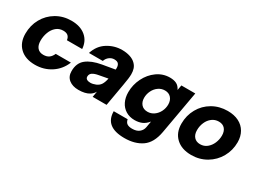

<svg xmlns="http://www.w3.org/2000/svg" viewBox="-54 -1190 2651 2008"><g transform="rotate(30 1272.0 -185.5)"><path d="M27 -221Q27 -321 72.5 -402.5Q118 -484 198.5 -531.5Q279 -579 379 -579Q486 -579 551 -525Q616 -471 622 -378H438Q433 -413 413 -429.5Q393 -446 356 -446Q307 -446 272 -416Q237 -386 219 -338Q201 -290 201 -237Q201 -182 226.5 -152Q252 -122 299 -122Q340 -122 366 -140.5Q392 -159 408 -196H591Q552 -99 467 -43.5Q382 12 275 12Q159 12 93 -50.5Q27 -113 27 -221Z M641 -123Q641 -221 704 -271Q767 -321 881 -341L1033 -367Q1034 -373 1034 -385Q1034 -416 1021 -433Q1007 -453 968 -453Q937 -453 910 -433Q883 -413 871 -378H704Q736 -478 816.5 -528.5Q897 -579 991 -579Q1043 -579 1086.5 -565Q1130 -551 1157 -523Q1180 -500 1189.5 -471Q1199 -442 1199 -405Q1199 -362 1182 -269L1135 0H967L979 -69Q961 -37 930 -18Q882 12 800 12Q729 12 685 -23Q641 -58 641 -123ZM935 -129Q970 -144 987.5 -171.5Q1005 -199 1015 -248L908 -228Q862 -220 837 -203.5Q812 -187 812 -156Q812 -135 828.5 -125Q845 -115 871 -115Q901 -115 935 -129Z M1233 20H1401Q1408 55 1429.5 69Q1451 83 1490 83Q1544 83 1574.5 58Q1605 33 1612 -5L1625 -81Q1591 -40 1553 -24Q1515 -8 1467 -8Q1406 -8 1360 -36Q1314 -64 1289.5 -114Q1265 -164 1265 -229Q1265 -318 1305 -399Q1345 -480 1414.5 -529.5Q1484 -579 1568 -579Q1616 -579 1648 -563Q1680 -547 1700 -506L1711 -567H1879L1787 -48Q1762 92 1678.5 150Q1595 208 1469 208Q1233 208 1233 20ZM1692 -325Q1692 -375 1664.5 -405.5Q1637 -436 1590 -436Q1547 -436 1512 -411Q1477 -386 1457.5 -345.5Q1438 -305 1438 -261Q1438 -212 1465 -181.5Q1492 -151 1540 -151Q1583 -151 1618 -176Q1653 -201 1672.5 -241Q1692 -281 1692 -325Z M1911 -222Q1911 -321 1957 -403Q2003 -485 2084.5 -532Q2166 -579 2266 -579Q2344 -579 2400.5 -550.5Q2457 -522 2487.5 -469Q2518 -416 2518 -346Q2518 -248 2471.5 -166Q2425 -84 2343.5 -36Q2262 12 2162 12Q2046 12 1978.5 -51Q1911 -114 1911 -222ZM2341 -325Q2341 -376 2315 -406Q2289 -436 2241 -436Q2195 -436 2159.5 -409Q2124 -382 2105 -338Q2086 -294 2086 -245Q2086 -192 2113 -162Q2140 -132 2187 -132Q2233 -132 2268 -160Q2303 -188 2322 -232.5Q2341 -277 2341 -325Z"/></g></svg>

Font: Open Sauce One Black Italic
Style: Regular
Weight: 900
Italic angle: -10°
Designer: Alfredo Marco Pradil
Foundry: Creative Sauce Fz LLC
Version: Version 1.477